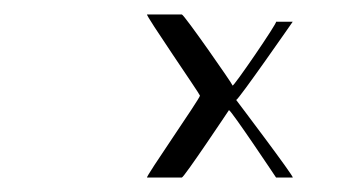

<svg xmlns="http://www.w3.org/2000/svg" viewBox="-20 -492 478 265"><path d="M183 -247H231C234 -247 296 -340 296 -340C299 -340 361 -247 361 -247H384C387 -247 306 -354 306 -354C309 -354 384 -462 384 -462C387 -462 361 -462 361 -462C364 -462 301 -370 301 -374C301 -376 234 -472 231 -472H183C180 -472 256 -362 256 -360C256 -356 180 -247 183 -247Z"/></svg>

Font: pokerface
Style: Regular
Weight: 400
Version: Version 1